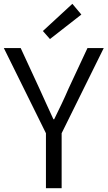

<svg xmlns="http://www.w3.org/2000/svg" viewBox="-20 -983 562 1003"><path d="M220 0H302V-287L522 -732H437L338 -520C315 -466 290 -415 263 -360H259C233 -415 211 -466 186 -520L88 -732H0L220 -287ZM241 -779 405 -907 358 -963 204 -821Z"/></svg>

Font: ChiuKong Gothic CL Normal
Style: Regular
Weight: 350
Designer: Ryoko NISHIZUKA 西塚涼子 (kana, bopomofo & ideographs); Paul D. Hunt (Latin, Greek & Cyrillic); Sandoll Communications 산돌커뮤니
Foundry: Adobe
Version: Version 1.300